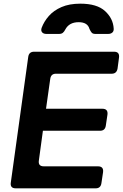

<svg xmlns="http://www.w3.org/2000/svg" viewBox="-20 -1027 669 1047"><path d="M66 0Q34 0 39 -32L134 -717Q138 -745 166 -745H602Q633 -745 629 -713L621 -653Q616 -625 589 -625H285Q258 -625 254 -597L231 -434H538Q570 -434 566 -402L557 -342Q553 -314 526 -314H214L192 -152Q187 -120 219 -120H514Q546 -120 542 -88L533 -28Q529 0 502 0ZM233 -842Q217 -842 209.5 -851Q202 -860 207 -875Q220 -910 246.5 -940Q273 -970 315.5 -988.5Q358 -1007 418 -1007Q509 -1007 553 -966.5Q597 -926 600 -871Q601 -857 592.5 -849.5Q584 -842 570 -842H500Q486 -842 480 -849Q474 -856 468 -869Q458 -906 409 -906Q357 -906 336 -866Q330 -854 322.5 -848Q315 -842 302 -842Z"/></svg>

Font: Pitagon Sans Text Bold
Style: Italic
Weight: 700
Italic angle: -8°
Designer: Travis Tran
Foundry: Pitagon
Version: Version 1.001; ttfautohint (v1.8.4.7-5d5b);gftools[0.9.26]